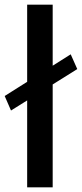

<svg xmlns="http://www.w3.org/2000/svg" viewBox="-47 -800 350 820"><path d="M0 -328 283 -505 255 -568 -27 -390ZM69 -780V0H178V-780Z"/></svg>

Font: Jost Medium
Style: Regular
Weight: 500
Version: Version 3.710